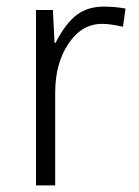

<svg xmlns="http://www.w3.org/2000/svg" viewBox="-20 -561 421 581"><path d="M359.9 -535.2 352.1 -480Q314 -488.8 289.1 -488.8Q227.5 -488.8 187.3 -429Q147 -369.1 147 -280.8V0H88.9V-530.8H140.1L145 -431.2H147.9Q178.7 -490.7 212.2 -515.9Q245.6 -541 293.9 -541Q326.7 -541 359.9 -535.2Z"/></svg>

Font: Droid Sans TV
Style: Regular
Weight: 300
Version: Version 1.00